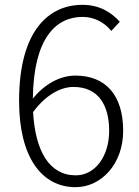

<svg xmlns="http://www.w3.org/2000/svg" viewBox="-20 -762 575 795"><path d="M294 -36C183 -36 126 -138 117 -298C173 -374 236 -402 284 -402C388 -402 432 -326 432 -220C432 -114 373 -36 294 -36ZM476 -672C438 -714 389 -742 321 -742C184 -742 59 -638 59 -344C59 -112 152 13 293 13C399 13 490 -83 490 -220C490 -370 416 -449 292 -449C228 -449 164 -413 116 -354C119 -605 212 -692 322 -692C367 -692 410 -672 441 -634Z"/></svg>

Font: Source Han Sans SC Light
Style: Regular
Weight: 300
Designer: Ryoko NISHIZUKA (kana & ideographs); Paul D. Hunt (Latin, Greek & Cyrillic); Wenlong ZHANG (bopomofo); Sandoll Communica
Foundry: Adobe Systems Incorporated
Version: Version 1.004;PS 1.004;hotconv 1.0.82;makeotf.lib2.5.63406